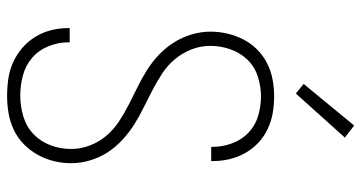

<svg xmlns="http://www.w3.org/2000/svg" viewBox="-258 -750 1016 540"><g transform="rotate(90 250.0 -480.0)"><path d="M249 8Q225 8 201 4.5Q177 1 155 -9Q133 -19 114.5 -35Q96 -51 83.5 -71.5Q71 -92 65 -115.5Q59 -139 59 -163Q59 -165 59 -166Q59 -167 59 -168H99Q99 -167 99 -166Q99 -165 99 -164Q99 -136 110 -108.5Q121 -81 142.5 -62.5Q164 -44 192 -36.5Q220 -29 249 -29Q278 -29 307 -37.5Q336 -46 357 -66Q378 -86 388.5 -114Q399 -142 399 -172Q399 -199 389 -225Q379 -251 361.5 -271.5Q344 -292 321 -307Q298 -322 273.5 -334.5Q249 -347 224.5 -359Q200 -371 177 -385.5Q154 -400 134 -419Q114 -438 99.5 -461Q85 -484 77 -510.5Q69 -537 69 -564Q69 -588 74.5 -611.5Q80 -635 91 -656.5Q102 -678 119 -695Q136 -712 157.5 -723Q179 -734 203 -738.5Q227 -743 251 -743Q275 -743 298 -739Q321 -735 342.5 -725Q364 -715 381.5 -698.5Q399 -682 410.5 -661.5Q422 -641 427.5 -618Q433 -595 433 -571Q433 -570 433 -569Q433 -568 433 -566H393Q393 -567 393 -568Q393 -569 393 -570Q393 -598 383 -625Q373 -652 353 -671Q333 -690 306 -698Q279 -706 251 -706Q223 -706 195 -697Q167 -688 147.5 -667.5Q128 -647 118.5 -619.5Q109 -592 109 -564Q109 -536 119 -510.5Q129 -485 146.5 -464Q164 -443 187 -428Q210 -413 234 -400.5Q258 -388 282.5 -376Q307 -364 330 -349.5Q353 -335 373.5 -316Q394 -297 408.5 -274.5Q423 -252 431 -225.5Q439 -199 439 -172Q439 -147 433 -123Q427 -99 415 -77.5Q403 -56 385 -38.5Q367 -21 344.5 -10.5Q322 0 298 4Q274 8 249 8ZM243 -804 216 -826 333 -968 367 -942Z"/></g></svg>

Font: Iosevka SS04 Extralight
Style: Regular
Weight: 200
Monospace: yes
Designer: Belleve Invis
Foundry: Belleve Invis
Version: Version 19.0.0; ttfautohint (v1.8.4)